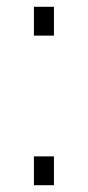

<svg xmlns="http://www.w3.org/2000/svg" viewBox="-20 -546 259 566"><path d="M80 -441V-526H139V-441ZM80 0V-85H139V0Z"/></svg>

Font: Archivo ExtraCondensed Thin
Style: Regular
Weight: 250
Width: 2
Designer: Hector Gatti
Foundry: Omnibus-Type
Version: Version 2.001